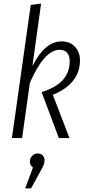

<svg xmlns="http://www.w3.org/2000/svg" viewBox="-20 -763 479 1061"><path d="M207 -743.2 159.2 -397.9Q228 -534.2 319.8 -534.2Q367.2 -534.2 394.5 -504.6Q421.9 -475.1 421.9 -429.2Q421.9 -301.3 272 -238.8L363.8 0H305.2L210 -253.9Q289.6 -279.3 327.4 -321.3Q365.2 -363.3 365.2 -424.8Q365.2 -454.6 351.1 -471.2Q336.9 -487.8 309.1 -487.8Q224.6 -487.8 145 -305.2L102.1 0H45.9L149.9 -735.8ZM189 85Q206.1 85 216.1 95.9Q226.1 106.9 226.1 122.1Q226.1 136.2 221.2 148.4Q216.3 160.6 202.1 186L151.9 277.8H119.1L162.1 163.1Q145 149.4 145 129.9Q145 111.3 157.7 98.1Q170.4 85 189 85Z"/></svg>

Font: Fira Sans Compressed Light
Style: Italic
Weight: 300
Width: 3
Italic angle: -8°
Designer: Carrois Corporate & Edenspiekermann AG
Foundry: Carrois Corporate GbR & Edenspiekermann AG
Version: Version 4.203;PS 004.203;hotconv 1.0.88;makeotf.lib2.5.64775